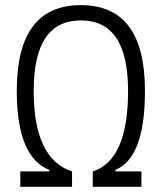

<svg xmlns="http://www.w3.org/2000/svg" viewBox="-20 -723 626 743"><path d="M58.6 0H258.8V-59.6C160.2 -91.8 110.4 -194.8 110.4 -371.1C110.4 -553.7 170.9 -644 293 -644C415 -644 475.6 -553.7 475.6 -371.1C475.6 -191.9 429.7 -88.4 338.9 -59.6V0H527.3V-59.6H426.8V-65.9C496.6 -93.8 541 -184.6 541 -371.1C541 -593.3 458.5 -703.1 293 -703.1C127.4 -703.1 44.9 -593.3 44.9 -371.1C44.9 -187.5 93.3 -96.2 170.9 -65.4V-59.6H58.6Z"/></svg>

Font: Cascadia Mono NF Light
Style: Regular
Weight: 300
Monospace: yes
Designer: Aaron Bell
Foundry: Saja Typeworks
Version: Version 2404.023